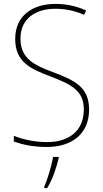

<svg xmlns="http://www.w3.org/2000/svg" viewBox="-20 -744 527 985"><path d="M437 -182C437 -298 363 -332 249 -375C159 -409 85 -441 85 -546C85 -648 162 -699 263 -699C307 -699 357 -692 411 -668L422 -690C375 -712 321 -724 265 -724C147 -724 58 -664 58 -544C58 -427 135 -391 236 -353C346 -311 410 -280 410 -182C410 -71 331 -15 223 -15C156 -15 97 -29 51 -47V-18C96 -2 149 10 221 10C345 10 437 -54 437 -182ZM281 68V61H252C246 103 222 181 207 214V221H222C250 175 269 118 281 68Z"/></svg>

Font: Noto Sans Lao SemiCondensed Thin
Style: Regular
Weight: 100
Width: 4
Designer: Monotype Design Team
Foundry: Monotype Imaging Inc.
Version: Version 2.003